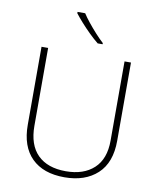

<svg xmlns="http://www.w3.org/2000/svg" viewBox="-101 -1094 918 1116"><g transform="rotate(10 358.0 -536.0)"><path d="M622 -318Q622 -189 550 -122.5Q478 -56 356 -56Q231 -56 162.5 -124Q94 -192 94 -320V-780H133V-321Q133 -208 191.5 -150Q250 -92 358 -92Q463 -92 523.5 -148Q584 -204 584 -312V-780H622ZM310 -1016Q324 -994 346.5 -966Q369 -938 394 -910.5Q419 -883 441 -863V-856H412Q386 -877 358 -904.5Q330 -932 305.5 -959.5Q281 -987 265 -1008V-1016Z"/></g></svg>

Font: Noto Sans Malayalam UI ExtraLight
Style: Regular
Weight: 200
Designer: Jelle Bosma - Monotype Design Team
Foundry: Monotype Imaging Inc.
Version: Version 2.104; ttfautohint (v1.8.4.7-5d5b)